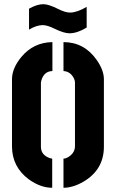

<svg xmlns="http://www.w3.org/2000/svg" viewBox="-20 -889 552 914"><path d="M118.2 -748V-847.7Q156.2 -869.1 186.5 -869.1Q210.9 -869.1 255.9 -846.7Q290 -829.1 314.5 -829.1Q348.6 -830.1 392.6 -856.4V-757.8Q347.7 -730.5 310.5 -730.5Q284.2 -730.5 238.3 -752.9Q205.1 -769.5 182.6 -769.5Q152.3 -768.6 118.2 -748ZM37.1 -190.4V-511.7Q37.1 -563.5 81.1 -617.2Q139.6 -687.5 229.5 -688.5V-550.8Q189.5 -549.8 176.8 -505.9Q174.8 -499 174.8 -496.1V-190.4Q174.8 -150.4 218.8 -135.7Q225.6 -133.8 228.5 -133.8V4.9Q172.9 4.9 117.2 -35.2Q38.1 -93.8 37.1 -190.4ZM282.2 4.9V-133.8Q297.9 -133.8 317.4 -150.4Q335.9 -167 336.9 -190.4V-496.1Q336.9 -513.7 320.3 -533.2Q304.7 -549.8 282.2 -550.8V-688.5Q380.9 -688.5 440.4 -603.5Q474.6 -554.7 474.6 -511.7V-190.4Q474.6 -82 377.9 -24.4Q327.1 4.9 282.2 4.9Z"/></svg>

Font: Post No Bills Colombo ExtraBold
Style: Regular
Weight: 800
Designer: Kosala Senevirathne, Siva Puranthara, Lasantha Premarathna, Tharique Azeez
Foundry: Mooniak
Version: Version 1.220 ; ttfautohint (v1.6)